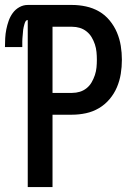

<svg xmlns="http://www.w3.org/2000/svg" viewBox="-36 -755 556 775"><path d="M76 0V-674Q70 -674 67 -668.5Q64 -663 62.5 -657Q61 -651 59.5 -645.5Q58 -640 57.5 -634.5Q57 -629 56.5 -623Q56 -617 55.5 -611.5Q55 -606 54.5 -600Q54 -594 54 -588Q54 -582 54 -576.5Q54 -571 54 -565H-16Q-16 -583 -15 -601Q-14 -619 -10.5 -636.5Q-7 -654 -1 -671Q5 -688 15.5 -702.5Q26 -717 42 -726Q58 -735 76 -735H255Q283 -735 311 -729Q339 -723 363.5 -709Q388 -695 406.5 -672.5Q425 -650 436 -624Q447 -598 451.5 -570Q456 -542 456 -514Q456 -485 451.5 -457Q447 -429 436 -403Q425 -377 406.5 -355Q388 -333 363.5 -318.5Q339 -304 311 -298Q283 -292 255 -292H176V0ZM176 -380H255Q271 -380 286 -384.5Q301 -389 313.5 -399Q326 -409 334 -423Q342 -437 347 -452Q352 -467 353.5 -482.5Q355 -498 355 -514Q355 -529 353.5 -545Q352 -561 347 -576Q342 -591 334 -604.5Q326 -618 313.5 -628Q301 -638 286 -642.5Q271 -647 255 -647H176Z"/></svg>

Font: Zed Mono Semibold
Style: Regular
Weight: 600
Monospace: yes
Designer: Belleve Invis
Foundry: Belleve Invis
Version: Version 1.0.0; ttfautohint (v1.8.4)